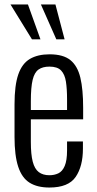

<svg xmlns="http://www.w3.org/2000/svg" viewBox="-20 -830 435 859"><path d="M201 9Q147 9 112.5 -12.5Q78 -34 61.5 -84Q45 -134 45 -217V-363Q45 -449 62 -497.5Q79 -546 114 -566.5Q149 -587 202 -587Q263 -587 295 -561Q327 -535 339.5 -482.5Q352 -430 352 -348V-296H118V-195Q118 -139 126.5 -106.5Q135 -74 153.5 -60Q172 -46 201 -46Q223 -46 241 -54.5Q259 -63 269.5 -87.5Q280 -112 280 -157V-197H351V-165Q351 -86 318.5 -38.5Q286 9 201 9ZM118 -338H280V-386Q280 -432 275 -464.5Q270 -497 253.5 -514.5Q237 -532 201 -532Q171 -532 152.5 -519Q134 -506 126 -472.5Q118 -439 118 -377ZM123 -654 27 -810H105L161 -654ZM232 -654 163 -810H228L269 -654Z"/></svg>

Font: Oswald Light
Style: Regular
Weight: 300
Designer: Vernon Adams
Foundry: Vernon Adams
Version: Version 4.103;gftools[0.9.33.dev8+g029e19f]